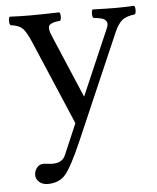

<svg xmlns="http://www.w3.org/2000/svg" viewBox="-50 -474 614 749"><g transform="rotate(-5 257.5 -99.5)"><path d="M61 190.9Q62 174.8 72 163.3Q82 151.9 98.1 151.9Q103 151.9 113.3 153.3Q123.5 154.8 132.8 154.8Q170.9 154.8 183.1 126L234.9 4.9L95.2 -323.2Q76.2 -367.7 61.8 -380.9Q47.4 -394 16.1 -397.9Q11.7 -402.3 11.7 -414.6Q11.7 -426.8 16.1 -431.2Q56.2 -429.2 97.2 -429.2Q135.7 -429.2 210 -431.2Q214.4 -426.8 214.4 -414.6Q214.4 -402.3 210 -397.9Q193.4 -397 183.3 -393.6Q173.3 -390.1 168.7 -385.7Q164.1 -381.3 164.6 -372.6Q165 -363.8 167.7 -355.7Q170.4 -347.7 176.8 -333L277.8 -95.2L389.2 -353Q393.1 -361.8 393.6 -368.7Q394 -375.5 390.9 -380.1Q387.7 -384.8 383.3 -387.9Q378.9 -391.1 371.1 -393.1Q363.3 -395 356.7 -396Q350.1 -397 340.8 -397.9Q336.4 -402.3 336.4 -414.6Q336.4 -426.8 340.8 -431.2Q400.4 -429.2 432.1 -429.2Q462.9 -429.2 502.9 -431.2Q507.3 -426.8 507.3 -414.6Q507.3 -402.3 502.9 -397.9Q468.8 -393.6 452.6 -380.4Q436.5 -367.2 421.9 -334L245.1 74.2Q202.1 173.3 177 202.6Q151.9 231.9 106.9 231.9Q86.9 231.9 73.5 220Q60.1 208 61 190.9Z"/></g></svg>

Font: Common Serif
Style: Regular
Weight: 400
Designer: Philipp H. Poll, Khaled Hosny
Foundry: Stefan Peev, Context Ltd.
Version: Version 1.026